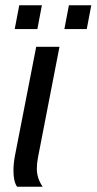

<svg xmlns="http://www.w3.org/2000/svg" viewBox="-20 -705 365 725"><path d="M119.1 -67.9Q119.1 -31.7 141.1 0H44.4Q30.8 -19.5 30.8 -61Q30.8 -86.4 36.1 -115.2L116.7 -528.3H204.6L123.5 -110.8Q119.1 -88.9 119.1 -67.9ZM223.1 -595.2 240.2 -685.1H324.7L307.6 -595.2ZM35.6 -595.2 52.7 -685.1H138.2L121.1 -595.2Z"/></svg>

Font: Liberation Sans
Style: Italic
Weight: 400
Italic angle: -12°
Designer: Steve Matteson
Foundry: Ascender Corporation
Version: Version 2.1.5